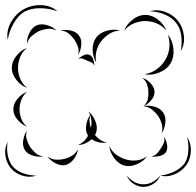

<svg xmlns="http://www.w3.org/2000/svg" viewBox="-45 -624 764 748"><path d="M-15 -469Q-21 -504 -2.5 -537Q16 -570 46 -587Q77 -605 115 -604Q153 -603 179 -580Q146 -592 111 -592Q76 -592 51 -579Q27 -565 9 -534.5Q-9 -504 -15 -469ZM539 -580Q568 -589 599 -577.5Q630 -566 649 -542Q668 -517 671.5 -484Q675 -451 659 -425Q665 -455 661 -485.5Q657 -516 641 -535Q626 -555 598 -567Q570 -579 539 -580ZM439 -505Q448 -529 471.5 -547.5Q495 -566 521 -566Q547 -566 570.5 -547.5Q594 -529 603 -505Q586 -525 564 -533.5Q542 -542 521 -542Q500 -542 478 -533.5Q456 -525 439 -505ZM60 -453Q59 -473 69 -494.5Q79 -516 97 -525Q115 -533 138.5 -526Q162 -519 175 -505Q157 -514 139.5 -511.5Q122 -509 107 -503Q93 -496 79 -484Q65 -472 60 -453ZM330 -380Q317 -401 316 -429.5Q315 -458 330 -478Q344 -497 372 -504.5Q400 -512 423 -505Q399 -504 380 -491.5Q361 -479 349 -463Q337 -448 331 -426Q325 -404 330 -380ZM191 -505Q209 -510 231 -505Q253 -500 263 -485Q274 -470 271.5 -447.5Q269 -425 259 -410Q264 -428 258 -443.5Q252 -459 244 -471Q235 -483 222.5 -493.5Q210 -504 191 -505ZM609 -489Q627 -467 630.5 -435Q634 -403 620 -378Q606 -354 575.5 -341.5Q545 -329 518 -335Q545 -339 566.5 -355Q588 -371 599 -391Q611 -410 614.5 -436Q618 -462 609 -489ZM60 -282Q37 -290 19 -312.5Q1 -335 1 -360Q1 -384 19 -406.5Q37 -429 60 -437Q41 -422 33 -400.5Q25 -379 25 -360Q25 -340 33 -319Q41 -298 60 -282ZM259 -394Q267 -402 280.5 -408.5Q294 -415 304 -410Q314 -406 318.5 -391.5Q323 -377 323 -366Q320 -377 311 -381Q302 -385 294 -388Q286 -392 277.5 -395.5Q269 -399 259 -394ZM509 -321Q526 -316 541 -300.5Q556 -285 557 -267Q558 -250 544 -233.5Q530 -217 514 -210Q527 -222 530.5 -237Q534 -252 533 -266Q533 -280 528 -295Q523 -310 509 -321ZM60 -131Q40 -138 23.5 -157.5Q7 -177 7 -198Q7 -220 23.5 -239.5Q40 -259 60 -266Q44 -252 37.5 -233.5Q31 -215 31 -198Q31 -181 37.5 -162.5Q44 -144 60 -131ZM514 -210Q534 -215 557 -208.5Q580 -202 591 -185Q602 -169 599 -145Q596 -121 585 -105Q590 -124 585 -141.5Q580 -159 571 -172Q562 -185 548 -196.5Q534 -208 514 -210ZM299 -190Q316 -177 326 -153.5Q336 -130 330 -109Q328 -103 325 -98Q333 -88 345 -79.5Q357 -71 372 -69Q358 -66 341 -69.5Q324 -73 312 -82Q288 -60 259 -59Q273 -65 282.5 -74.5Q292 -84 298 -95L297 -97Q287 -114 291 -137.5Q295 -161 306 -175Q304 -183 299 -190ZM307 -175Q303 -162 304 -149.5Q305 -137 309 -126Q312 -137 311.5 -149.5Q311 -162 307 -175ZM124 -15Q106 -11 84 -17.5Q62 -24 52 -39Q42 -55 45.5 -77.5Q49 -100 60 -115Q54 -97 59 -81Q64 -65 72 -52Q80 -40 92.5 -28.5Q105 -17 124 -15ZM593 -92Q602 -80 605.5 -62Q609 -44 602 -32Q594 -20 576 -16Q558 -12 544 -15Q558 -17 566.5 -26Q575 -35 581 -45Q588 -55 593 -66.5Q598 -78 593 -92ZM684 -90Q700 -66 698.5 -35Q697 -4 681 19Q664 43 635.5 55Q607 67 579 60Q608 57 633.5 44.5Q659 32 673 14Q686 -5 688.5 -33.5Q691 -62 684 -90ZM96 60Q71 69 43 60.5Q15 52 -3 31Q-20 10 -24 -18.5Q-28 -47 -15 -71Q-20 -44 -14.5 -18Q-9 8 5 25Q19 41 44 50.5Q69 60 96 60ZM528 -15Q514 5 488 16Q462 27 439 21Q416 14 399.5 -8.5Q383 -31 381 -55Q391 -33 409 -20.5Q427 -8 445 -3Q464 3 486 1Q508 -1 528 -15ZM259 -43Q257 -24 243 -5Q229 14 210 19Q192 23 171 12Q150 1 140 -15Q155 -3 172.5 -2Q190 -1 205 -5Q220 -8 235 -17Q250 -26 259 -43ZM579 60Q572 79 553.5 91.5Q535 104 514 104Q493 104 474.5 91.5Q456 79 449 60Q477 94 514 94Q551 94 579 60Z"/></svg>

Font: Rubik Puddles
Style: Regular
Weight: 400
Designer: Hubert and Fischer, NaN
Foundry: Hubert and Fischer, NaN
Version: Version 2.200